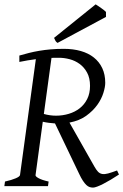

<svg xmlns="http://www.w3.org/2000/svg" viewBox="-20 -854 566 881"><path d="M525.9 -53.2Q506.8 -40.5 488.3 -29.5Q469.7 -18.6 454.1 -10.5Q438.5 -2.4 426 2.2Q413.6 6.8 407.2 6.8Q398.9 6.8 391.4 4.4Q383.8 2 376.2 -5.1Q368.7 -12.2 360.4 -24.7Q352.1 -37.1 342.8 -57.1L232.4 -287.6Q218.3 -288.6 203.4 -290.5Q188.5 -292.5 176.3 -295.4L143.1 -50.8Q141.6 -44.9 157 -36.4Q172.4 -27.8 203.1 -21L200.2 0H0L2.9 -21Q33.7 -27.8 52.2 -35.9Q70.8 -43.9 71.8 -50.8L144.5 -582.5Q125.5 -580.1 106.7 -576.9Q87.9 -573.7 68.8 -569.8V-599.1Q90.8 -605.5 113 -611.1Q135.3 -616.7 159.7 -620.8Q184.1 -625 211.9 -627.4Q239.7 -629.9 272.9 -629.9Q315.9 -629.9 350.8 -619.9Q385.7 -609.9 410.6 -590.1Q435.5 -570.3 449.2 -541.3Q462.9 -512.2 462.9 -474.1Q462.9 -455.1 454.3 -427.5Q445.8 -399.9 426.5 -372.8Q407.2 -345.7 376 -323Q344.7 -300.3 298.8 -291.5L413.1 -89.8Q421.9 -74.2 429.9 -65.9Q438 -57.6 449 -55.7Q460 -53.7 476.1 -58.1Q492.2 -62.5 517.1 -71.8ZM251 -588.9H233.4Q224.6 -588.9 216.3 -588.4L181.2 -331.1Q195.3 -327.1 209.2 -325.2Q223.1 -323.2 236.8 -323.2Q267.6 -323.2 295.9 -331.8Q324.2 -340.3 345.7 -357.2Q367.2 -374 380.1 -399.7Q393.1 -425.3 393.1 -460Q393.1 -496.1 379.6 -520.8Q366.2 -545.4 345.5 -560.5Q324.7 -575.7 299.6 -582.3Q274.4 -588.9 251 -588.9ZM466.3 -776.4 244.1 -657.2Q237.3 -661.6 234.9 -666Q232.4 -670.4 228 -680.2L418.9 -834L430.2 -826.7Q436.5 -822.3 443.6 -817.4Q450.7 -812.5 457 -807.6Q463.4 -802.7 466.3 -799.3Z"/></svg>

Font: Gentium Basic
Style: Italic
Weight: 400
Italic angle: -8°
Designer: J. Victor Gaultney and Annie Olsen
Foundry: SIL International
Version: Version 1.102; 2013; Maintenance release